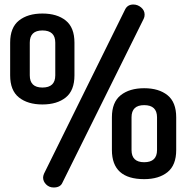

<svg xmlns="http://www.w3.org/2000/svg" viewBox="-20 -791 827 851"><path d="M25 -457V-602Q25 -669 64 -700Q103 -731 168 -731Q233 -731 271.5 -700Q310 -669 310 -602V-457Q310 -390 271.5 -359Q233 -328 168 -328Q103 -328 64 -359Q25 -390 25 -457ZM225 -457V-602Q225 -656 168 -656Q112 -656 112 -602V-457Q112 -403 168 -403Q225 -403 225 -457ZM619 3Q476 3 476 -126V-271Q476 -338 515 -369Q554 -400 619 -400Q684 -400 722.5 -369Q761 -338 761 -271V-126Q761 -59 722.5 -28Q684 3 619 3ZM676 -126V-271Q676 -325 619 -325Q563 -325 563 -271V-126Q563 -72 619 -72Q676 -72 676 -126ZM571 -771Q590 -771 605.5 -758Q621 -745 621 -726Q621 -716 617 -708L257 18Q248 40 218 40Q198 40 184.5 26.5Q171 13 171 -4Q171 -11 175 -21L535 -750Q546 -771 571 -771Z"/></svg>

Font: Dosis
Style: Bold
Weight: 700
Designer: Edgar Tolentino, Pablo Impallari, Igino Marini
Foundry: Edgar Tolentino, Pablo Impallari, Igino Marini
Version: Version 1.007